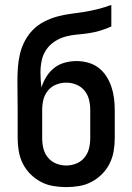

<svg xmlns="http://www.w3.org/2000/svg" viewBox="-20 -755 540 783"><path d="M250 8Q223 8 196.5 3.5Q170 -1 146.5 -13.5Q123 -26 104 -45Q85 -64 73 -88Q61 -112 56.5 -138.5Q52 -165 52 -192V-306Q52 -336 51.5 -365Q51 -394 51 -424Q51 -452 53 -480Q55 -508 61.5 -535.5Q68 -563 81.5 -588.5Q95 -614 115 -634Q135 -654 160.5 -667Q186 -680 213 -687.5Q240 -695 268 -698.5Q296 -702 324 -706.5Q352 -711 379.5 -718Q407 -725 434 -735V-647Q412 -637 388.5 -630Q365 -623 341.5 -619.5Q318 -616 293.5 -614Q269 -612 246 -605.5Q223 -599 202.5 -585.5Q182 -572 168.5 -552Q155 -532 150 -508Q145 -484 145 -460Q145 -444 146 -428.5Q147 -413 149 -398Q156 -421 169 -442Q182 -463 201 -478Q220 -493 244 -499.5Q268 -506 292 -506Q316 -506 339.5 -499.5Q363 -493 382 -478.5Q401 -464 414 -443.5Q427 -423 434.5 -400.5Q442 -378 445 -354Q448 -330 448 -306V-192Q448 -165 443.5 -138.5Q439 -112 427 -88Q415 -64 396 -45Q377 -26 353.5 -13.5Q330 -1 303.5 3.5Q277 8 250 8ZM250 -80Q271 -80 291 -88Q311 -96 324.5 -112.5Q338 -129 343 -149.5Q348 -170 348 -192V-306Q348 -328 343 -348.5Q338 -369 324.5 -385.5Q311 -402 291 -410Q271 -418 250 -418Q229 -418 209 -410Q189 -402 175.5 -385.5Q162 -369 157 -348.5Q152 -328 152 -306V-192Q152 -170 157 -149.5Q162 -129 175.5 -112.5Q189 -96 209 -88Q229 -80 250 -80Z"/></svg>

Font: Iosevka Semibold
Style: Regular
Weight: 600
Monospace: yes
Designer: Belleve Invis
Foundry: Belleve Invis
Version: Version 33.2.3; ttfautohint (v1.8.4)